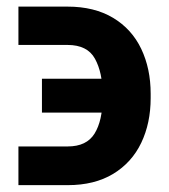

<svg xmlns="http://www.w3.org/2000/svg" viewBox="-20 -541 500 569"><path d="M283.9 -250.4V-263.3Q283.9 -325.9 261.5 -366.8Q239.1 -407.8 180.1 -407.8H34.6V-521.4H180.1Q259.6 -521.4 315.2 -488.1Q370.7 -454.7 398.6 -396.1Q426.5 -337.5 426.5 -263.3V-250.4Q426.5 -176.2 398.6 -117.8Q370.7 -59.3 315.5 -25.8Q260.2 7.7 180.7 7.7H34.6V-107H180.7Q236.7 -107 260.3 -145.2Q283.9 -183.5 283.9 -250.4ZM104.3 -307.6H335.9V-207.3H104.3Z"/></svg>

Font: Pretendard GOV Variable
Style: Regular
Weight: 400
Designer: Base glyphs from Inter by Rasmus Andersson; Hangul glyphs from Noto Sans CJK(Source Han Sans) by Jang Soo-young and Kang
Foundry: Kil Hyung-jin
Version: Version 1.307;Glyphs 3.2 (3192)